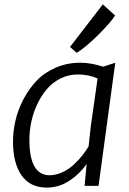

<svg xmlns="http://www.w3.org/2000/svg" viewBox="-20 -852 592 880"><path d="M331.5 -609.9 300.8 -636.7 451.2 -832 507.3 -781.2Q491.7 -753.9 432.4 -694.3Q373 -634.8 331.5 -609.9ZM367.7 0 377 -98.6V-100.1Q346.2 -55.7 298.3 -23.9Q250.5 7.8 194.8 7.8Q117.7 7.8 78.6 -48.6Q39.6 -105 39.6 -202.6Q39.6 -250 50.8 -299.1Q62 -348.1 86.9 -396Q111.8 -443.8 147 -481.2Q182.1 -518.6 234.4 -541.5Q286.6 -564.5 348.6 -564.5Q396 -564.5 453.1 -546.4L508.3 -564.5L431.6 0ZM207 -48.8Q235.8 -48.8 264.9 -62Q293.9 -75.2 316.9 -96.4Q339.8 -117.7 356.9 -138.9Q374 -160.2 386.2 -181.6L396 -272L427.2 -492.2Q386.2 -510.7 336.9 -510.7Q294.4 -510.7 257.6 -492.4Q220.7 -474.1 194.8 -443.6Q168.9 -413.1 150.6 -374Q132.3 -335 123.5 -293.5Q114.7 -252 114.7 -211.4Q114.7 -48.8 207 -48.8Z"/></svg>

Font: HaufeMerriweatherSansLt
Style: Italic
Weight: 300
Designer: Eben Sorkin ( eben@eyebytes.com )
Foundry: Eben Sorkin
Version: Version 1.56